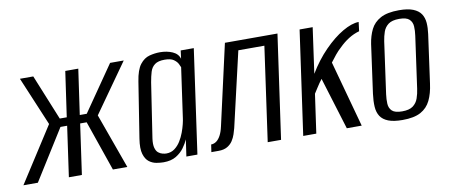

<svg xmlns="http://www.w3.org/2000/svg" viewBox="-65 -698 2122 901"><g transform="rotate(-10 995.5 -248.0)"><path d="M-13.5 0 155 -262.3 57.1 -495H120.7L208.8 -278.8H242.2L273.1 -494.3H335.1L304.2 -278.8H337.4L486.8 -495H551.8L387.2 -262.3L481.6 0H412.9L330.1 -239.5H299.1L265.1 0H203.1L237.1 -239.5H205.3L55.3 0Z M653.3 8Q639.1 8 620.1 4.9Q601.1 1.8 585.2 -10.1Q569.2 -22 561.3 -48.1Q553.4 -74.2 560.7 -121L602.5 -386Q610.9 -440.7 630.4 -465.5Q649.9 -490.3 675.2 -496.9Q700.5 -503.6 725.6 -503.6Q758.5 -503.6 784.8 -492.1Q811.2 -480.5 818.2 -456.2L823.2 -495H885.6L815.6 0H763L774.5 -79.8Q766.5 -61.3 751.8 -41Q737.1 -20.7 713.3 -6.3Q689.4 8 653.3 8ZM673.5 -30.4Q695.9 -30.4 712.7 -42.8Q729.5 -55.2 741.3 -74.2Q753.1 -93.2 760.8 -114.2Q768.5 -135.2 772.7 -152.7Q776.9 -170.2 777.9 -179.3L811.6 -417.1Q809.6 -422.4 804 -433.7Q798.5 -445 784.4 -455.1Q770.4 -465.3 740.8 -465.3Q710 -465.3 694.1 -453.4Q678.2 -441.6 671.8 -420.8Q665.4 -399.9 660.6 -371.8L620.9 -110.9Q617.1 -83.5 621.6 -67Q626.1 -50.4 635.6 -42.9Q645.2 -35.4 655.6 -32.9Q666.1 -30.4 673.5 -30.4Z M882.1 0 887.4 -35.6Q900.8 -35.6 912.4 -43.9Q923.9 -52.2 932.9 -68.9Q941.9 -85.7 947.3 -110.4L1033.8 -494.3H1284.2L1214.2 0H1150.6L1213.8 -448.7H1089.7L1007.3 -92.5Q1004 -80.2 998.9 -64.3Q993.7 -48.5 984.2 -33.8Q974.7 -19.2 958.3 -9.6Q942 0 917 0Z M1319.8 0 1389.8 -495H1452.1L1421.7 -278.1Q1457.9 -338.4 1502.6 -384Q1547.4 -429.7 1591.4 -455.4Q1635.4 -481.1 1668.8 -481.6L1663.4 -438.3Q1636.8 -431 1612.2 -415.5Q1587.6 -399.9 1566.7 -378.9Q1551.2 -365.1 1538.1 -349Q1525 -332.9 1512.1 -315.6L1598.5 0H1527.5L1451 -248.7Q1438.4 -232.6 1426.5 -213.7Q1414.6 -194.8 1408.5 -185.6L1382.1 0Z M1792.3 7.3Q1750.2 7.3 1724.9 -2.6Q1699.6 -12.5 1687.4 -31.1Q1675.3 -49.7 1673.6 -76.6Q1671.9 -103.6 1676.4 -138L1708.4 -369.4Q1714.2 -407.7 1729.1 -437.9Q1744 -468 1776 -485.5Q1807.9 -503 1864.3 -503Q1906.3 -503 1931.6 -492.8Q1956.9 -482.6 1968.8 -464.5Q1980.6 -446.3 1982.4 -422.2Q1984.2 -398 1980.3 -369.4L1948.3 -138.2Q1942.3 -92.4 1926.5 -59.8Q1910.7 -27.1 1879.1 -9.9Q1847.5 7.3 1792.3 7.3ZM1797.5 -32.9Q1831.7 -32.9 1849.2 -46Q1866.8 -59.2 1874.2 -80.5Q1881.6 -101.7 1884.7 -124.8L1919.2 -371.6Q1922.6 -395 1921.4 -415.7Q1920.3 -436.5 1906.5 -449.7Q1892.7 -462.8 1858.5 -462.8Q1824.3 -462.8 1806.7 -449.7Q1789.2 -436.5 1781.9 -415.7Q1774.7 -395 1771.2 -371.6L1736.8 -124.8Q1733.7 -101.7 1734.7 -80.5Q1735.7 -59.2 1749.5 -46Q1763.3 -32.9 1797.5 -32.9Z"/></g></svg>

Font: Alumni Sans SC Thin
Style: Italic
Weight: 100
Italic angle: -8°
Designer: Robert E. Leuschke
Foundry: Robert E. Leuschke
Version: Version 1.016